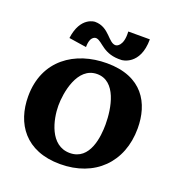

<svg xmlns="http://www.w3.org/2000/svg" viewBox="-131 -799 868 937"><g transform="rotate(20 303.0 -331.0)"><path d="M284 30C463 30 581 -86 581 -263C581 -393 517 -511 332 -511C167 -511 25 -417 25 -228C25 -88 103 30 284 30ZM305 -445C404 -445 427 -313 427 -228C427 -166 415 -37 310 -37C206 -37 179 -165 179 -236C179 -301 202 -445 305 -445ZM376 -692C381 -614 343 -608 343 -608C303 -603 284 -681 208 -681C208 -681 132 -681 117 -564L208 -550C208 -614 242 -608 242 -608C275 -603 298 -545 393 -550C393 -550 488 -555 488 -692Z"/></g></svg>

Font: Peralta
Style: Regular
Weight: 400
Designer: Astigmatic (AOETI)
Foundry: Astigmatic (AOETI)
Version: Version 1.000